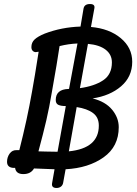

<svg xmlns="http://www.w3.org/2000/svg" viewBox="-20 -839 679 954"><path d="M440 -350Q504 -334 537 -294Q570 -254 570 -207Q570 -111 495 -57.5Q420 -4 306 2L294 68Q292 81 283 88Q274 95 261 95Q234 95 239 70L251 2L149 -2Q133 26 96 26Q59 26 55 -5H44Q15 -8 15 -35Q15 -58 28 -76Q41 -94 63 -93H76Q115 -246 139 -383Q152 -453 172 -582Q162 -580 158 -580Q149 -580 142.5 -586.5Q136 -593 136 -605Q136 -628 152 -643Q168 -658 202 -672Q286 -704 380 -707L395 -796Q399 -819 427 -819Q453 -819 449 -798L432 -705Q523 -697 580 -649.5Q637 -602 637 -532Q637 -458 582 -410.5Q527 -363 440 -350ZM207 -86Q228 -85 266 -85L307 -312Q283 -312 270 -318Q257 -324 257 -342Q257 -395 320 -397H323L325 -408Q348 -528 365 -623Q320 -621 276 -610Q264 -528 238 -383Q225 -305 210 -240.5Q195 -176 171 -87ZM536 -529Q536 -568 505 -592Q474 -616 417 -621L378 -406L377 -401Q449 -411 492.5 -440Q536 -469 536 -529ZM361 -307 349 -239 322 -87Q471 -102 471 -215Q471 -256 442 -277.5Q413 -299 361 -307Z"/></svg>

Font: Mali Medium
Style: Italic
Weight: 500
Italic angle: -10°
Version: Version 1.000; ttfautohint (v1.6)